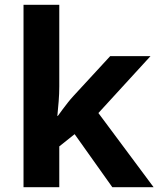

<svg xmlns="http://www.w3.org/2000/svg" viewBox="-20 -780 660 800"><path d="M227 -420Q227 -389 224.5 -358.5Q222 -328 219 -297H221Q231 -311 241.5 -325Q252 -339 263 -353Q274 -367 286 -380L439 -546H607L390 -309L620 0H448L291 -221L227 -170V0H78V-760H227Z"/></svg>

Font: Noto Sans Bassa Vah
Style: Regular
Weight: 400
Designer: Monotype Design Team
Foundry: Monotype Imaging Inc.
Version: Version 2.002